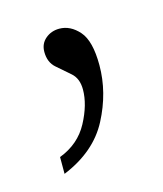

<svg xmlns="http://www.w3.org/2000/svg" viewBox="-52 -124 272 320"><g transform="rotate(-15 84.0 36.0)"><path d="M23 154V125Q57 112 73 82Q89 52 89 26Q89 7 77.5 -3Q66 -13 54.5 -23Q43 -33 43 -51Q43 -65 53 -73.5Q63 -82 77 -82Q96 -82 111 -65Q126 -48 126 -6Q126 41 102.5 86Q79 131 23 154Z"/></g></svg>

Font: Noto Serif Bengali ExtraCondensed ExtraLight
Style: Regular
Weight: 200
Width: 2
Designer: Juan Bruce, Universal Thirst, Indian Type Foundry and the Monotype Design Team.
Foundry: Monotype Imaging Inc.
Version: Version 2.003; ttfautohint (v1.8.4.7-5d5b)